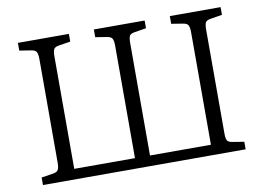

<svg xmlns="http://www.w3.org/2000/svg" viewBox="-75 -816 1278 931"><g transform="rotate(-10 563.5 -350.0)"><path d="M65 0V-37L122 -46Q142 -49 148 -59.5Q154 -70 154 -95V-604Q154 -628 148.5 -639Q143 -650 122 -653L65 -662V-700H316V-662L259 -653Q239 -650 233.5 -639.5Q228 -629 228 -604V-51H527V-604Q527 -628 521.5 -639Q516 -650 495 -653L439 -662V-700H689V-662L633 -653Q612 -650 606.5 -640Q601 -630 601 -604V-51H901V-604Q901 -628 895.5 -639Q890 -650 869 -653L813 -662V-700H1063V-662L1007 -653Q986 -650 980.5 -640Q975 -630 975 -604V-93Q975 -69 980.5 -59Q986 -49 1008 -46L1063 -37V0Z"/></g></svg>

Font: Literata 12pt Light
Style: Regular
Weight: 300
Designer: Latin by Veronika Burian and Jose Scaglione. Greek by Irene Vlachou. Cyrillic by Vera Evstafieva.
Foundry: TypeTogether
Version: Version 3.002